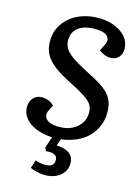

<svg xmlns="http://www.w3.org/2000/svg" viewBox="-139 -791 795 1101"><g transform="rotate(15 259.0 -241.0)"><path d="M240 234Q217 234 193 228.5Q169 223 152 215L168 166Q178 170 194.5 173.5Q211 177 227 177Q242 177 254 173Q266 169 272.5 159.5Q279 150 279 136Q279 118 268.5 109.5Q258 101 242.5 99.5Q227 98 211 100L202 80L224 14Q170 11 128.5 -5.5Q87 -22 63.5 -51Q40 -80 40 -117Q40 -150 59.5 -171.5Q79 -193 110 -193Q131 -193 150.5 -185Q170 -177 182 -163L166 -131Q155 -109 161 -91.5Q167 -74 189 -64Q211 -54 247 -54Q291 -54 323.5 -70Q356 -86 374.5 -113.5Q393 -141 393 -178Q393 -204 381 -223.5Q369 -243 338 -263.5Q307 -284 254 -311Q185 -345 145 -375.5Q105 -406 87.5 -439.5Q70 -473 70 -516Q70 -561 87.5 -597Q105 -633 137 -660Q169 -687 212.5 -701.5Q256 -716 307 -716Q361 -716 403.5 -698.5Q446 -681 470.5 -651Q495 -621 495 -581Q495 -552 477 -532.5Q459 -513 429 -513Q410 -513 391 -520.5Q372 -528 361 -539L380 -578Q391 -598 385.5 -615Q380 -632 359.5 -641Q339 -650 302 -650Q259 -650 229.5 -638Q200 -626 184.5 -603.5Q169 -581 169 -548Q169 -521 183 -498.5Q197 -476 231.5 -452.5Q266 -429 328 -397Q391 -366 427 -339.5Q463 -313 478.5 -281.5Q494 -250 494 -205Q494 -161 478 -123.5Q462 -86 433.5 -57.5Q405 -29 364.5 -11.5Q324 6 276 12L262 52Q282 53 300 57Q318 61 333 70Q348 79 356.5 94.5Q365 110 365 132Q365 161 349.5 184Q334 207 306 220.5Q278 234 240 234Z"/></g></svg>

Font: Literata Medium
Style: Italic
Weight: 500
Italic angle: -2°
Designer: Latin by Veronika Burian and Jose Scaglione. Greek by Irene Vlachou. Cyrillic by Vera Evstafieva
Foundry: TypeTogether
Version: Version 3.103;gftools[0.9.29]